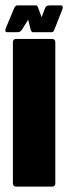

<svg xmlns="http://www.w3.org/2000/svg" viewBox="-27 -695 254 715"><path d="M33.5 0Q21 0 21 -12.5V-537.5Q21 -550 33.5 -550H166.5Q179 -550 179 -537.5V-12.5Q179 0 166.5 0ZM0.5 -575Q-10.5 -575 -6 -588.5L26.5 -666.5Q32 -675 36.5 -675H106.5Q112 -675 115 -666.5L128 -631L141.5 -666.5Q145.5 -675 159 -675H199Q210 -675 205.5 -661L175 -583.5Q172 -575 165 -575H95.5Q90.5 -575 87.5 -583.5L78 -621.5L54 -583.5Q49 -575 36.5 -575Z"/></svg>

Font: Jaro
Style: Regular
Weight: 400
Designer: Agyei Archer, Celine Hurka, Mirko Velimirović
Version: Version 1.000